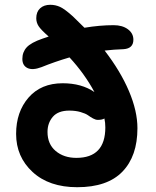

<svg xmlns="http://www.w3.org/2000/svg" viewBox="-20 -779 656 809"><path d="M305.2 9.8Q187 9.8 117.4 -54.2Q47.9 -118.2 47.9 -214.8Q47.9 -307.6 100.3 -367.9Q152.8 -428.2 244.1 -428.2Q323.7 -428.2 377.9 -391.1Q336.4 -468.3 272.9 -537.1Q210 -518.6 154.8 -496.1Q117.2 -481.9 95.7 -492.4Q74.2 -502.9 74.2 -530.8Q74.2 -559.6 92.5 -579.6Q110.8 -599.6 159.2 -616.2Q181.2 -623.5 185.1 -625Q152.3 -653.8 142.6 -668.9Q132.8 -684.1 132.8 -702.1Q132.8 -729 148.9 -743.9Q165 -758.8 191.9 -758.8Q213.4 -758.8 232.9 -750Q252.4 -741.2 287.1 -710Q304.2 -693.8 335.9 -662.1Q400.4 -672.9 459 -672.9Q495.6 -672.9 518.8 -655.8Q542 -638.7 542 -611.8Q542 -574.7 501 -571.8Q458.5 -570.3 420.9 -565.9Q487.8 -479 523.4 -395Q559.1 -311 559.1 -238.8Q559.1 -121.1 495.8 -55.7Q432.6 9.8 305.2 9.8ZM180.2 -223.1Q180.2 -171.9 214.6 -142.8Q249 -113.8 301.8 -113.8Q423.8 -113.8 423.8 -242.2Q423.8 -262.2 419.9 -279.8Q411.1 -273.9 392.1 -273.9Q382.8 -273.9 371.8 -280Q360.8 -286.1 350.6 -293.5Q340.3 -300.8 319.3 -306.9Q298.3 -313 272 -313Q225.1 -313 202.6 -286.9Q180.2 -260.7 180.2 -223.1Z"/></svg>

Font: Shantell Sans Irregular
Style: Regular
Weight: 600
Designer: Stephen Nixon, Anya Danilova, Shantell Martin
Foundry: Arrow Type
Version: Version 1.006;[9816181b4]